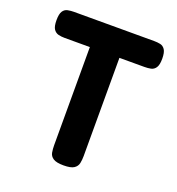

<svg xmlns="http://www.w3.org/2000/svg" viewBox="-128 -795 839 909"><g transform="rotate(20 292.0 -341.0)"><path d="M495 -691Q511 -691 525.5 -688Q540 -685 549.5 -671Q559 -657 559 -625Q559 -594 549.5 -580Q540 -566 525 -563Q510 -560 493 -560H367V-65Q367 -46 363.5 -29Q360 -12 344.5 -1.5Q329 9 292 9Q256 9 240 -1.5Q224 -12 221 -29.5Q218 -47 218 -66V-560H90Q74 -560 59.5 -563.5Q45 -567 35.5 -580.5Q26 -594 26 -626Q26 -657 35 -671Q44 -685 59.5 -688Q75 -691 90 -691Z"/></g></svg>

Font: Fredoka SemiCondensed SemiBold
Style: Regular
Weight: 600
Width: 4
Designer: Ben Nathan
Foundry: Milena B. Brandão, Ben Nathan
Version: Version 2.001